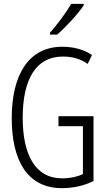

<svg xmlns="http://www.w3.org/2000/svg" viewBox="-20 -968 570 998"><path d="M240 -798V-788H277C322 -827 386 -896 415 -940V-948H350C324 -902 281 -845 240 -798ZM302 10C361 10 418 -3 466 -27V-364H284V-312H411V-63C384 -50 347 -41 303 -41C160 -41 98 -169 98 -356C98 -551 164 -674 306 -674C351 -674 394 -665 436 -636L458 -682C413 -713 357 -725 304 -725C126 -725 41 -575 41 -354C41 -137 120 10 302 10Z"/></svg>

Font: Noto Sans Mono Condensed Light
Style: Regular
Weight: 300
Width: 3
Designer: Monotype Design Team
Foundry: Monotype Imaging Inc.
Version: Version 2.014